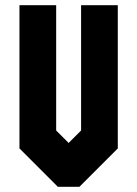

<svg xmlns="http://www.w3.org/2000/svg" viewBox="-20 -720 529 740"><path d="M203 0 55 -148V-700H196.5V-217L244.5 -169L292.5 -217V-700H434V-148L286 0Z"/></svg>

Font: Tourney Condensed Black
Style: Regular
Weight: 900
Width: 3
Designer: Tyler Finck
Foundry: Etcetera Type Co
Version: Version 1.010; ttfautohint (v1.8.3)